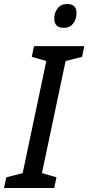

<svg xmlns="http://www.w3.org/2000/svg" viewBox="-61 -946 444 966"><path d="M-41 0 -29 -54 53 -75 172 -639 99 -660 110 -714H363L352 -660L269 -639L150 -75L223 -54L212 0ZM260 -806Q212 -806 212 -853Q212 -882 229 -904Q246 -926 277 -926Q324 -926 324 -880Q324 -849 307 -827.5Q290 -806 260 -806Z"/></svg>

Font: Noto Sans Condensed Medium
Style: Italic
Weight: 500
Width: 3
Italic angle: -12°
Designer: Monotype Design Team
Foundry: Monotype Imaging Inc.
Version: Version 2.013; ttfautohint (v1.8.4.7-5d5b)